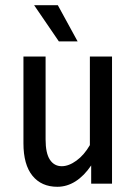

<svg xmlns="http://www.w3.org/2000/svg" viewBox="-20 -705 520 737"><path d="M410 0H330V-70Q303 -30 270 -9Q237 12 200 12Q139 12 104.5 -30.5Q70 -73 70 -155V-488H155V-170Q155 -117 171.5 -92Q188 -67 217 -67Q244 -67 273.5 -88.5Q303 -110 325 -148V-488H410ZM202 -685 278 -546H206L111 -685Z"/></svg>

Font: Ropa Sans
Style: Regular
Weight: 400
Designer: Botio Nikoltchev
Foundry: Botio Nikoltchev
Version: Version 1.100